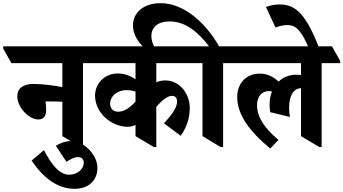

<svg xmlns="http://www.w3.org/2000/svg" viewBox="-84 -918 2164 1210"><path d="M158 -165C191 -165 207 -187 207 -225C207 -243 205 -263 203 -279C207 -279 210 -279 214 -279C251 -279 282 -278 309 -277V-60L425 9H439V-520H556V-534L504 -626H-64V-612L-12 -520H309V-369C259 -379 183 -389 126 -389C62 -389 25 -361 25 -311C25 -242 97 -165 158 -165Z M387 272C473 272 530 220 530 141C530 103 513 65 486 34C454 -3 409 -29 364 -29C331 -29 298 -18 268 1L335 102C364 83 386 72 407 72C431 72 444 86 444 107C444 148 403 183 353 183C298 183 248 135 193 28L115 94C191 206 280 272 387 272Z M720 -119C738 -119 755 -123 770 -131V-60L886 9H901V-245C939 -288 971 -314 1001 -314C1021 -314 1032 -300 1032 -278C1032 -242 1001 -196 949 -141L1055 -62C1091 -114 1112 -171 1112 -238C1112 -279 1098 -320 1073 -353C1046 -387 1007 -411 958 -411C936 -411 917 -407 901 -399V-520H1202V-534L1150 -626H428V-612L480 -520H770V-418C739 -440 702 -455 658 -455C579 -455 515 -396 515 -314C515 -261 542 -209 583 -173C621 -140 671 -119 720 -119ZM610 -265C610 -311 653 -350 714 -350C735 -350 754 -346 770 -341V-277C731 -236 697 -214 660 -214C628 -214 610 -235 610 -265Z M1307 9H1322V-520H1439V-534L1387 -626H1297C1207 -782 1071 -898 928 -898C825 -898 754 -842 754 -757C754 -698 791 -645 833 -610H897C881 -631 870 -662 870 -691C870 -747 912 -783 984 -783C1090 -783 1170 -709 1233 -626H1074V-613L1126 -520H1192V-60Z M1619 18 1671 -36C1583 -110 1536 -179 1536 -255C1536 -310 1566 -344 1610 -344C1617 -344 1624 -343 1630 -341C1620 -317 1615 -289 1615 -259C1615 -241 1616 -226 1619 -211L1743 -181C1740 -200 1738 -220 1738 -241C1738 -315 1767 -362 1813 -362V-60L1929 9H1943V-520H2060V-534L2008 -626H1311V-612L1363 -520H1813V-445C1804 -446 1794 -447 1783 -447C1739 -447 1701 -432 1672 -404C1636 -437 1597 -454 1553 -454C1470 -454 1411 -396 1411 -307C1411 -197 1484 -94 1619 18Z M1862 -615H1928C1847 -820 1784 -890 1680 -890C1649 -890 1622 -885 1592 -874L1652 -745C1677 -754 1703 -760 1725 -760C1758 -760 1782 -749 1804 -721C1824 -697 1840 -666 1862 -615Z"/></svg>

Font: Noto Serif Devanagari Condensed ExtraBold
Style: Regular
Weight: 800
Width: 3
Designer: Universal Thirst, Indian Type Foundry and the Monotype Design Team
Foundry: Monotype Imaging Inc.
Version: Version 2.004